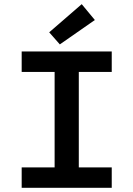

<svg xmlns="http://www.w3.org/2000/svg" viewBox="-20 -901 640 921"><path d="M84 0V-98H242V-556H84V-654H516V-556H358V-98H516V0ZM267 -688 216 -746 372 -881 435 -805Z"/></svg>

Font: TypoPRO Source Code Pro
Style: Regular
Weight: 600
Monospace: yes
Designer: Paul D. Hunt, Teo Tuominen
Foundry: Adobe Systems Incorporated
Version: Version 2.010;PS 1.0;hotconv 1.0.84;makeotf.lib2.5.63406